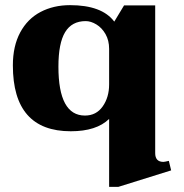

<svg xmlns="http://www.w3.org/2000/svg" viewBox="-20 -500 716 746"><path d="M404 -38Q355 10 255 10Q30 10 30 -246Q30 -321 58.5 -374Q87 -427 137.5 -453.5Q188 -480 252 -480Q376 -480 424 -416L462 -479H583V95Q583 129 615 129Q619 129 636 125L645 162L440 226H404ZM404 -172V-310Q404 -343 390 -367.5Q376 -392 354.5 -405Q333 -418 313 -418Q259 -418 233 -375Q207 -332 207 -241Q207 -51 310 -51Q354 -51 379 -86.5Q404 -122 404 -172Z"/></svg>

Font: Taviraj
Style: Bold
Weight: 700
Designer: Katatrad Team
Foundry: CadsonDemak
Version: Version 1.001